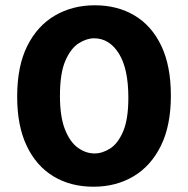

<svg xmlns="http://www.w3.org/2000/svg" viewBox="-20 -693 712 727"><path d="M334 14Q247 14 182 -25.5Q117 -65 81 -141Q45 -217 45 -327Q45 -443 83.5 -519.5Q122 -596 188.5 -634.5Q255 -673 339 -673Q425 -673 490 -634Q555 -595 591 -519Q627 -443 627 -331Q627 -217 589 -140.5Q551 -64 485 -25Q419 14 334 14ZM338 -112Q368 -112 397.5 -131Q427 -150 446.5 -196Q466 -242 466 -323Q466 -433 430 -490.5Q394 -548 336 -548Q308 -548 278 -529Q248 -510 227.5 -463Q207 -416 207 -330Q207 -251 226 -203Q245 -155 275 -133.5Q305 -112 338 -112Z"/></svg>

Font: Bricolage Grotesque 12pt ExtraBold
Style: Regular
Weight: 800
Designer: Mathieu Triay
Foundry: Atelier Triay
Version: Version 1.001; ttfautohint (v1.8.4.7-5d5b);gftools[0.9.33.de